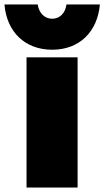

<svg xmlns="http://www.w3.org/2000/svg" viewBox="-67 -841 468 861"><path d="M52 0H281V-584H52ZM-47 -821C-37 -699 44 -618 167 -618C290 -618 370 -699 381 -821H231C226 -782 201 -757 167 -757C133 -757 108 -782 102 -821Z"/></svg>

Font: Bounded ExtBd
Style: Regular
Weight: 800
Designer: Vlad Churkin
Version: Version 3.0